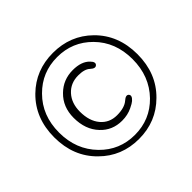

<svg xmlns="http://www.w3.org/2000/svg" viewBox="-168 -934 1158 1158"><g transform="rotate(-45 411.0 -355.5)"><path d="M162 -89Q56 -193 56 -356.5Q56 -520 162 -624Q263 -723 411 -723Q559 -723 660 -624Q766 -520 766 -356.5Q766 -193 660 -89Q559 12 411 12Q263 12 162 -89ZM631 -115Q724 -211 724 -356.5Q724 -502 631 -596Q541 -687 411 -687Q281 -687 191 -596Q97 -502 97 -356.5Q97 -211 191 -115Q281 -23 411 -23Q541 -23 631 -115ZM417 -138Q334 -138 280 -196Q222 -257 222 -357Q222 -450 283 -509Q340 -565 422 -565Q496 -565 532 -527Q557 -502 542 -487Q527 -472 501 -496Q477 -519 423 -519Q357 -519 316 -474Q275 -429 275 -357Q275 -277 314.5 -230Q354 -183 418.5 -183Q483 -183 515 -211Q542 -235 556 -220Q570 -204 543 -180Q533 -171 504 -157Q465 -138 417 -138Z"/></g></svg>

Font: Resource Han Rounded JP Light
Style: Regular
Weight: 300
Designer: Cyano Hao (round all glyphs); Ryoko NISHIZUKA 西塚涼子 (kana, bopomofo & ideographs); Paul D. Hunt (Latin, Greek & Cyrillic)
Foundry: Cyano Hao
Version: 0.990